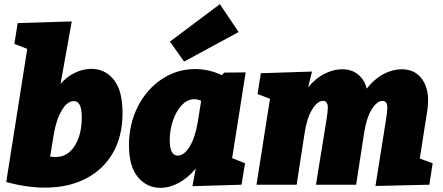

<svg xmlns="http://www.w3.org/2000/svg" viewBox="-20 -888 2128 923"><path d="M569 -344Q569 -233 522.5 -152.5Q476 -72 392 -29Q308 14 196 14Q109 14 10 -13L111 -653L49 -677L65 -777L325 -785L271 -485Q302 -520 341 -538.5Q380 -557 419 -557Q484 -557 526.5 -505.5Q569 -454 569 -344ZM373 -323Q373 -364 363.5 -383Q354 -402 335 -402Q303 -402 276.5 -357Q250 -312 238 -239L221 -135Q239 -133 246 -133Q305 -133 339 -186.5Q373 -240 373 -323Z M1161 -540 1096 -128 1158 -103 1141 0 905 7 921 -78Q885 -34 840.5 -9.5Q796 15 752 15Q686 15 643 -36.5Q600 -88 600 -191Q600 -291 642 -374.5Q684 -458 757 -507Q830 -556 918 -556Q984 -556 1046 -527L1058 -539ZM931 -303 947 -403Q932 -411 914 -411Q881 -411 854 -382.5Q827 -354 811.5 -308.5Q796 -263 796 -214Q796 -140 834 -140Q866 -140 892.5 -184.5Q919 -229 931 -303ZM1127 -734 865 -592 797 -688 1037 -868Z M1998 -126 2060 -103 2044 0 1785 6 1836 -315Q1842 -355 1842 -370Q1842 -403 1819 -403Q1792 -403 1766.5 -361.5Q1741 -320 1730 -246L1692 0H1499L1550 -315Q1556 -355 1556 -370Q1556 -403 1533 -403Q1506 -403 1480.5 -361.5Q1455 -320 1444 -246L1406 0H1213L1278 -413L1218 -436L1234 -536L1480 -544L1461 -468Q1496 -511 1539.5 -533Q1583 -555 1625 -555Q1671 -555 1701.5 -530Q1732 -505 1743 -462Q1779 -508 1823 -531.5Q1867 -555 1911 -555Q1971 -555 2004.5 -513.5Q2038 -472 2038 -405Q2038 -385 2035 -362Z"/></svg>

Font: Bitter Pro Black
Style: Italic
Weight: 900
Italic angle: -9°
Designer: Sol Matas, and Bitter project Authors
Foundry: Sol Matas
Version: Version 1.010